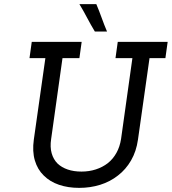

<svg xmlns="http://www.w3.org/2000/svg" viewBox="-20 -903 833 931"><path d="M134 -700 123 -621H200L144 -226Q136 -169 149 -125Q162 -81 192 -52Q222 -22 266 -7Q310 8 364 8Q418 8 466 -7Q514 -22 552 -52Q590 -81 615.5 -125Q641 -169 649 -226L705 -621H782L793 -700H551L540 -621H622L567 -229Q561 -191 544.5 -161.5Q528 -132 503 -112Q477 -92 444.5 -81.5Q412 -71 375 -71Q338 -71 308.5 -81Q279 -91 259 -110Q239 -130 230.5 -160Q222 -190 228 -229L283 -621H365L376 -700ZM447 -883H365Q385 -850 402.5 -816.5Q420 -783 440 -750H499Q485 -783 473 -816.5Q461 -850 447 -883Z"/></svg>

Font: Josefin Slab Thin
Style: Bold Italic
Weight: 700
Italic angle: -12°
Version: Version 2.000